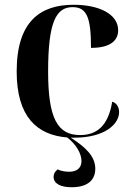

<svg xmlns="http://www.w3.org/2000/svg" viewBox="-20 -568 554 806"><path d="M292 10C421 10 480 -48 480 -97C480 -119 469 -136 451 -141C434 -36 383 -1 316 -1C220 -1 182 -74 182 -268C182 -477 216 -538 285 -538C345 -538 362 -493 362 -367C448 -367 476 -401 476 -441C476 -509 396 -548 289 -548C151 -548 50 -480 50 -268C50 -78 135 -1 262 9C300 38 322 77 322 108C322 136 304 153 270 153C255 153 235 150 222 143C209 153 205 164 205 174C205 204 236 218 281 218C344 218 380 191 380 140C380 89 340 50 277 10C282 10 287 10 292 10Z"/></svg>

Font: Noto Serif Display SemiBold
Style: Regular
Weight: 600
Designer: Monotype Design Team
Foundry: Monotype Imaging Inc.
Version: Version 2.009